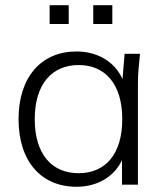

<svg xmlns="http://www.w3.org/2000/svg" viewBox="-20 -707 631 735"><path d="M273 8C352 8 417 -30 447 -94V0H508V-389C508 -425 512 -463 516 -501H457L449 -404C420 -470 354 -510 273 -510C138 -510 51 -412 51 -251C51 -89 138 8 273 8ZM281 -44C179 -44 113 -116 113 -251C113 -385 179 -458 281 -458C383 -458 448 -385 448 -251C448 -116 383 -44 281 -44ZM337 -615H410V-687H337ZM170 -615H243V-687H170Z"/></svg>

Font: Poppy and Pepper Light
Style: Regular
Weight: 300
Designer: Thy Ha
Foundry: Thy Ha
Version: Version 0.001;Glyphs 3.2 (3227)